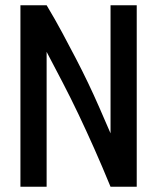

<svg xmlns="http://www.w3.org/2000/svg" viewBox="-20 -713 600 733"><path d="M58 0V-693H158Q191 -638 218 -587.5Q245 -537 269.5 -490Q294 -443 316 -397Q338 -351 359 -303Q380 -255 402 -204V-693H502V0H402Q370 -78 339.5 -146.5Q309 -215 279.5 -277Q250 -339 219.5 -397.5Q189 -456 158 -515V0Z"/></svg>

Font: Ubuntu Sans Mono Medium
Style: Regular
Weight: 500
Monospace: yes
Designer: Dalton Maag Ltd
Foundry: Dalton Maag Ltd
Version: Version 1.006